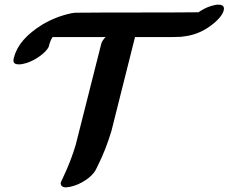

<svg xmlns="http://www.w3.org/2000/svg" viewBox="-20 -740 987 829"><path d="M61 -462Q38 -462 38 -479Q38 -485 41 -494Q61 -571 163 -634Q222 -669 289 -683L304 -685Q393 -686 570.5 -686Q748 -686 837 -687L846 -693Q876 -712 907 -718Q913 -720 923 -720Q947 -720 947 -702Q945 -675 904 -640Q845 -591 776 -583Q774 -583 772 -582.5Q770 -582 768.5 -582Q767 -582 766 -582L764 -581H758Q753 -581 743.5 -580.5Q734 -580 721.5 -580Q709 -580 693 -580Q677 -580 662 -580H563L514 -385Q463 -182 461 -174Q437 -94 402 -24Q392 -2 385 6Q367 29 333.5 47.5Q300 66 266 69Q242 69 242 50Q244 42 253 25Q287 -47 307 -115Q418 -553 418 -554Q423 -567 436 -580H207Q199 -568 194 -552Q193 -546 190 -537Q180 -518 152.5 -498Q125 -478 95 -468Q75 -462 61 -462Z"/></svg>

Font: KaTeX_Caligraphic
Style: Bold
Weight: 700
Version: Version 3699957226